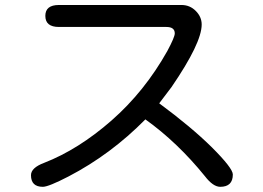

<svg xmlns="http://www.w3.org/2000/svg" viewBox="-20 -717 1040 759"><path d="M102.5 -24.4Q102.5 -53.7 154.3 -73.2Q290 -126 420.9 -240.7Q551.8 -355.5 641.6 -515.6Q670.9 -570.3 670.9 -585Q670.9 -610.4 637.7 -610.4H212.9Q159.2 -610.4 159.2 -654.3Q159.2 -697.3 212.9 -697.3H697.3Q730.5 -697.3 753.9 -673.8Q777.3 -650.4 777.3 -620.1Q777.3 -546.9 658.2 -373L609.4 -308.6Q736.3 -214.8 817.4 -134.8Q900.4 -51.8 900.4 -27.3Q900.4 21.5 850.6 21.5Q822.3 21.5 790 -20.5Q681.6 -154.3 554.7 -245.1Q418 -106.4 251 -19.5Q171.9 21.5 149.4 21.5Q102.5 21.5 102.5 -24.4Z"/></svg>

Font: jf-openhuninn-2.1
Style: Regular
Weight: 400
Designer: [Kosugi Maru]
Designed by MOTOYA      

[Varela Round]
Joe Prince (Latin component); Avraham Cornfeld (Hebrew component)
Foundry: justfont Co., Ltd.
Version: 2.1